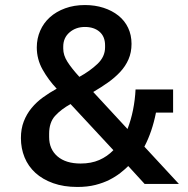

<svg xmlns="http://www.w3.org/2000/svg" viewBox="-20 -730 747 762"><path d="M489 -71Q476 -58 457.5 -43.5Q439 -29 414.5 -16.5Q390 -4 358.5 4Q327 12 287 12Q233 12 191 -3Q149 -18 120.5 -44Q92 -70 77.5 -105.5Q63 -141 63 -182Q63 -219 74.5 -248.5Q86 -278 105.5 -301.5Q125 -325 150.5 -343.5Q176 -362 205 -378Q172 -413 149 -454Q126 -495 126 -542Q126 -577 139.5 -608Q153 -639 178 -661.5Q203 -684 238.5 -697Q274 -710 317 -710Q357 -710 391 -699Q425 -688 450 -668Q475 -648 488.5 -619.5Q502 -591 502 -556Q502 -522 490 -494.5Q478 -467 457 -444.5Q436 -422 408.5 -402.5Q381 -383 350 -365L486 -218Q500 -254 508 -294Q516 -334 518 -375H667V-283H599Q584 -207 553 -148L690 0H554ZM317 -623Q281 -623 256 -601.5Q231 -580 231 -545V-537Q231 -511 247.5 -485Q264 -459 295 -425Q337 -448 367 -476.5Q397 -505 397 -542V-550Q397 -585 375 -604Q353 -623 317 -623ZM300 -81Q342 -81 374 -95Q406 -109 430 -134L260 -317Q222 -296 198.5 -270Q175 -244 175 -199V-186Q175 -138 208 -109.5Q241 -81 300 -81Z"/></svg>

Font: IBM Plex Sans Thai Looped Medium
Style: Regular
Weight: 500
Designer: Mike Abbink, Paul van der Laan, Pieter van Rosmalen, Ben Mitchell, Mark Frömberg
Foundry: Bold Monday
Version: Version 1.1